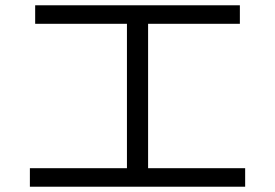

<svg xmlns="http://www.w3.org/2000/svg" viewBox="-20 -723 1040 726"><path d="M93 -17V-87H460V-633H113V-703H887V-633H540V-87H907V-17Z"/></svg>

Font: M PLUS 2
Style: Regular
Weight: 400
Designer: Coji Morishita
Foundry: UNDERFOREST DESIGN
Version: Version 1.001